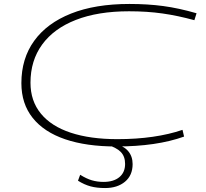

<svg xmlns="http://www.w3.org/2000/svg" viewBox="-20 -730 1041 970"><path d="M567 10Q416 10 309 -26.5Q202 -63 145 -134.5Q88 -206 88 -310Q88 -434 152.5 -523.5Q217 -613 339 -661.5Q461 -710 634 -710Q726 -710 804.5 -699.5Q883 -689 973 -663L962 -628Q878 -651 800.5 -662Q723 -673 632 -673Q475 -673 363.5 -629.5Q252 -586 193 -505Q134 -424 134 -312Q134 -220 186.5 -156Q239 -92 337.5 -59.5Q436 -27 573 -27Q669 -27 752 -39Q835 -51 902 -74L910 -40Q771 10 567 10ZM374 183 385 153Q417 173 444.5 181Q472 189 503 189Q554 189 583 165Q612 141 612 98Q612 60 590 37.5Q568 15 516 -1H564Q605 7 627.5 33.5Q650 60 650 99Q650 156 611.5 188Q573 220 511 220Q469 220 437.5 211.5Q406 203 374 183Z"/></svg>

Font: Georama ExtraExtended ExtraLight
Style: Italic
Weight: 200
Width: 8
Italic angle: -9°
Designer: Jean-Baptiste Levee
Foundry: Production Type
Version: Version 1.000